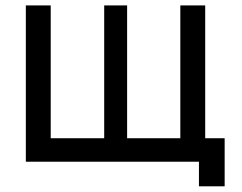

<svg xmlns="http://www.w3.org/2000/svg" viewBox="-20 -582 870 691"><path d="M788.5 -84.5V88.5H696V0H73V-562.5H162.5V-84.5H355V-562.5H437.5V-84.5H629V-562.5H718.5V-84.5Z"/></svg>

Font: Russisch Sans Medium
Style: Regular
Weight: 500
Width: 4
Designer: Michael Sharanda (font) & Cristiano Sobral (main changes)
Foundry: Michael Sharanda
Version: Version 2.00;September 8, 2020;FontCreator 13.0.0.2681 64-bi